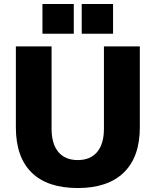

<svg xmlns="http://www.w3.org/2000/svg" viewBox="-20 -939 785 968"><path d="M60 -297V-705H240V-290Q240 -214 274 -173Q308 -132 372 -132Q436 -132 470 -173Q504 -214 504 -290V-705H685V-297Q685 -148 604.5 -69.5Q524 9 372 9Q219 9 139.5 -69Q60 -147 60 -297ZM194 -919H352V-769H194ZM392 -919H550V-769H392Z"/></svg>

Font: wassup Sans
Style: Black
Weight: 900
Version: Version 2.001